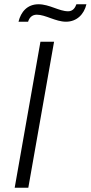

<svg xmlns="http://www.w3.org/2000/svg" viewBox="-20 -882 426 902"><path d="M67 -780H112C117 -797 129 -813 153 -813C194 -813 241 -780 290 -780C341 -780 375 -815 386 -862H339C333 -845 322 -829 300 -829C258 -829 212 -862 161 -862C108 -862 78 -826 67 -780ZM49 0H113L234 -686H170Z"/></svg>

Font: Archivo ExtraLight
Style: Italic
Weight: 200
Italic angle: -10°
Designer: Hector Gatti
Foundry: Omnibus-Type
Version: Version 2.001